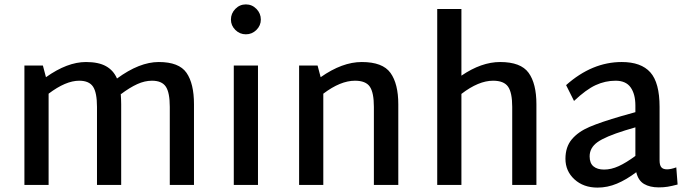

<svg xmlns="http://www.w3.org/2000/svg" viewBox="-20 -841 3115 873"><path d="M862 -367V0H752V-355Q752 -420 734 -447Q716 -474 671 -474Q638 -474 604 -458.5Q570 -443 530 -413L529 -416Q531 -386 531 -367V0H421V-355Q421 -420 403 -447Q385 -474 340 -474Q279 -474 201 -415V0H91V-543H175L189 -490Q286 -559 371 -559Q428 -559 462 -540Q496 -521 512 -484Q614 -559 702 -559Q794 -559 828 -510Q862 -461 862 -367Z M1030 -752Q1030 -780 1050 -800.5Q1070 -821 1098 -821Q1126 -821 1146 -800.5Q1166 -780 1166 -752Q1166 -725 1146 -705Q1126 -685 1098 -685Q1070 -685 1050 -705Q1030 -725 1030 -752ZM1043 -543H1153V0H1043Z M1791 -367V0H1680V-355Q1680 -420 1661.5 -447Q1643 -474 1594 -474Q1528 -474 1450 -415V0H1340V-543H1424L1438 -490Q1536 -559 1625 -559Q1720 -559 1755.5 -509.5Q1791 -460 1791 -367Z M2419 -367V0H2309V-355Q2309 -420 2290 -447Q2271 -474 2222 -474Q2156 -474 2078 -414V0H1968V-800H2078V-497Q2169 -559 2254 -559Q2348 -559 2383.5 -510Q2419 -461 2419 -367Z M3061 -2Q3034 5 3016 8Q2998 11 2975 11Q2935 11 2908.5 -4.5Q2882 -20 2873 -58Q2828 -24 2785 -6Q2742 12 2697 12Q2633 12 2592 -25.5Q2551 -63 2551 -119Q2551 -173 2580 -207.5Q2609 -242 2660.5 -264Q2712 -286 2805 -313L2869 -331V-361Q2869 -413 2847.5 -443.5Q2826 -474 2779 -474Q2732 -474 2688.5 -454Q2645 -434 2590 -382L2554 -454Q2672 -559 2807 -559Q2895 -559 2937 -512Q2979 -465 2979 -355V-112Q2979 -90 2987 -80.5Q2995 -71 3013 -71Q3030 -71 3055 -80ZM2727 -70Q2759 -70 2793 -85.5Q2827 -101 2869 -132V-262L2822 -248Q2732 -220 2696.5 -194.5Q2661 -169 2661 -130Q2661 -99 2678.5 -84.5Q2696 -70 2727 -70Z"/></svg>

Font: Martel Sans SemiBold
Style: Regular
Weight: 600
Designer: Dan Reynolds and Mathieu Réguer
Foundry: Dan Reynolds and Mathieu Réguer
Version: Version 1.002; ttfautohint (v1.1) -l 5 -r 5 -G 72 -x 0 -D la